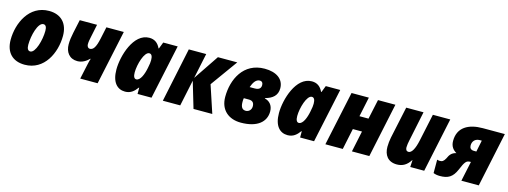

<svg xmlns="http://www.w3.org/2000/svg" viewBox="-14 -1219 4986 1886"><g transform="rotate(15 2479.0 -276.5)"><path d="M224 10C424 10 516 -189 516 -361C516 -487 445 -563 322 -563C119 -563 29 -359 29 -192C29 -65 100 10 224 10ZM244 -130C221 -130 209 -151 209 -189C209 -284 246 -423 301 -423C324 -423 336 -404 336 -364C336 -271 297 -130 244 -130Z M788 0H965L1083 -553H906L880 -431C860 -338 837 -307 802 -307C786 -307 773 -323 773 -345C773 -369 778 -396 783 -418L811 -553H635L606 -418C596 -371 591 -336 591 -296C591 -219 633 -158 715 -158C764 -158 804 -184 834 -214H837C831 -196 825 -172 820 -148Z M1245 10C1302 10 1336 -21 1367 -63H1371V0H1513L1631 -553H1484L1458 -486H1454C1430 -538 1393 -563 1341 -563C1180 -563 1108 -316 1108 -179C1108 -49 1166 10 1245 10ZM1321 -135C1300 -135 1289 -157 1289 -197C1289 -279 1329 -416 1380 -416C1403 -416 1414 -394 1414 -355C1414 -336 1412 -314 1403 -273C1391 -210 1363 -135 1321 -135Z M1628 0H1805L1861 -266L1940 0H2131L2039 -278L2237 -553H2040L1867 -296L1921 -553H1744Z M2422 10C2592 10 2674 -66 2674 -170C2674 -236 2635 -271 2590 -281L2591 -285C2664 -304 2711 -343 2711 -415C2711 -510 2633 -563 2515 -563C2299 -563 2210 -374 2210 -196C2210 -61 2300 10 2422 10ZM2417 -350C2435 -399 2458 -438 2499 -438C2519 -438 2531 -424 2531 -401C2531 -372 2517 -350 2468 -350ZM2440 -115C2409 -115 2387 -133 2387 -190C2387 -207 2387 -213 2390 -230H2442C2479 -230 2496 -211 2496 -175C2496 -138 2469 -115 2440 -115Z M2898 10C2955 10 2989 -21 3020 -63H3024V0H3166L3284 -553H3137L3111 -486H3107C3083 -538 3046 -563 2994 -563C2833 -563 2761 -316 2761 -179C2761 -49 2819 10 2898 10ZM2974 -135C2953 -135 2942 -157 2942 -197C2942 -279 2982 -416 3033 -416C3056 -416 3067 -394 3067 -355C3067 -336 3065 -314 3056 -273C3044 -210 3016 -135 2974 -135Z M3281 0H3458L3503 -214H3596L3551 0H3728L3845 -553H3668L3625 -353H3533L3575 -553H3399Z M4009 10C4068 10 4111 -16 4145 -70H4148L4144 0H4286L4403 -553H4226L4167 -276C4149 -190 4121 -139 4088 -139C4069 -139 4058 -153 4058 -177C4058 -198 4063 -227 4068 -250L4131 -553H3955L3886 -230C3880 -199 3876 -164 3876 -134C3876 -51 3918 10 4009 10Z M4448 10C4528 10 4575 -15 4611 -99C4647 -187 4663 -202 4699 -202H4707L4664 0H4841L4958 -553H4734C4589 -553 4484 -495 4484 -357C4484 -299 4514 -268 4547 -249C4501 -239 4482 -213 4465 -174C4447 -141 4433 -133 4408 -133C4401 -133 4391 -135 4381 -138V-2C4400 6 4421 10 4448 10ZM4707 -315C4674 -315 4662 -334 4662 -359C4662 -396 4684 -432 4736 -432H4756L4732 -315Z"/></g></svg>

Font: Noto Sans UI SemiCondensed Black
Style: Italic
Weight: 900
Width: 4
Italic angle: -372°
Designer: Monotype Design Team
Foundry: Monotype Imaging Inc.
Version: Version 1.901